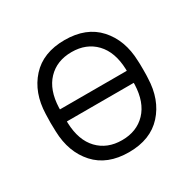

<svg xmlns="http://www.w3.org/2000/svg" viewBox="-125 -661 808 801"><g transform="rotate(-30 279.0 -260.0)"><path d="M501 -302Q502 -292 502 -260Q502 -228 501 -218Q498 -117 440.5 -53.5Q383 10 279 10Q175 10 117.5 -53.5Q60 -117 57 -218L56 -260L57 -302Q60 -403 117.5 -466.5Q175 -530 279 -530Q383 -530 440.5 -466.5Q498 -403 501 -302ZM279 -472Q208 -472 164.5 -426.5Q121 -381 118 -297V-289H440V-297Q437 -381 393.5 -426.5Q350 -472 279 -472ZM279 -48Q350 -48 393.5 -93.5Q437 -139 440 -223V-231H118V-223Q121 -139 164.5 -93.5Q208 -48 279 -48Z"/></g></svg>

Font: Rubik AZ
Style: Regular
Weight: 300
Designer: Hubert and Fischer
Foundry: Hubert & Fischer
Version: Version 2.000